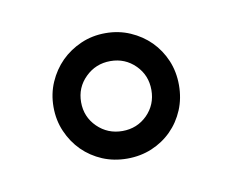

<svg xmlns="http://www.w3.org/2000/svg" viewBox="-36 -568 304 251"><g transform="rotate(-10 116.0 -442.5)"><path d="M199.2 -442.4Q199.2 -424.8 192.9 -409.7Q186.5 -394.5 175.3 -383.3Q164.1 -372.1 148.9 -365.7Q133.8 -359.4 116.2 -359.4Q98.6 -359.4 83.5 -365.7Q68.4 -372.1 57.1 -383.3Q45.9 -394.5 39.3 -409.7Q32.7 -424.8 32.7 -442.4Q32.7 -460 39.3 -475.1Q45.9 -490.2 57.1 -501.5Q68.4 -512.7 83.5 -519.3Q98.6 -525.9 116.2 -525.9Q133.8 -525.9 148.9 -519.3Q164.1 -512.7 175.3 -501.5Q186.5 -490.2 192.9 -475.1Q199.2 -460 199.2 -442.4ZM162.6 -442.4Q162.6 -461.9 149.2 -475.3Q135.7 -488.8 116.2 -488.8Q96.7 -488.8 83 -475.3Q69.3 -461.9 69.3 -442.4Q69.3 -422.9 83 -409.4Q96.7 -396 116.2 -396Q135.7 -396 149.2 -409.4Q162.6 -422.9 162.6 -442.4Z"/></g></svg>

Font: Scheherazade
Style: Bold
Weight: 700
Version: Version 2.100 (build 932/914)